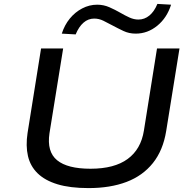

<svg xmlns="http://www.w3.org/2000/svg" viewBox="-20 -953 981 982"><path d="M433 9Q338 9 274 -10.5Q210 -30 172.5 -66.5Q135 -103 123 -155Q111 -207 121 -273L190 -705H303L233 -271Q219 -177 272 -133.5Q325 -90 443 -90Q565 -90 633 -140Q701 -190 716 -285L783 -705H898L830 -283Q814 -184 762 -119Q710 -54 627 -22.5Q544 9 433 9ZM367 -777 296 -781Q310 -825 337 -858Q364 -891 400.5 -910Q437 -929 477 -929Q510 -929 539.5 -916Q569 -903 595 -888Q619 -874 642 -863.5Q665 -853 688 -853Q719 -853 744 -873.5Q769 -894 785 -933L855 -929Q834 -862 784.5 -821.5Q735 -781 674 -781Q640 -781 611.5 -794.5Q583 -808 555 -823Q531 -836 508.5 -847Q486 -858 462 -858Q431 -858 407 -837Q383 -816 367 -777Z"/></svg>

Font: Nunito Sans 7pt Expanded Medium
Style: Italic
Weight: 500
Width: 7
Italic angle: -9°
Designer: Vernon Adams
Foundry: Vernon Adams
Version: Version 3.101;gftools[0.9.27]